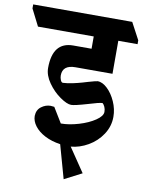

<svg xmlns="http://www.w3.org/2000/svg" viewBox="-152 -737 782 1031"><g transform="rotate(10 238.5 -221.0)"><path d="M156 -319Q156 -307 161 -294.5Q166 -282 174 -282Q198 -283 226 -289Q254 -295 276.5 -301.5Q299 -308 305 -310Q350 -323 357 -323Q383 -323 410 -297.5Q437 -272 455 -231.5Q473 -191 473 -149Q473 -97 444 -53Q415 -9 369 17.5Q323 44 275 48L363 178L268 227L217 45Q169 38 132.5 19Q96 0 76 -26.5Q56 -53 56 -81Q57 -114 80.5 -131.5Q104 -149 131 -149Q133 -149 151 -147L201 -65Q246 -65 298 -80.5Q350 -96 385.5 -120Q421 -144 421 -167Q421 -182 415.5 -194Q410 -206 403 -212Q386 -212 325 -193Q257 -173 238 -173Q215 -173 177 -199.5Q139 -226 110.5 -266.5Q82 -307 82 -347Q82 -489 194 -489H294V-556H-10L-56 -647V-669H484L533 -577V-556H428V-376H226Q156 -376 156 -319Z"/></g></svg>

Font: Martel Heavy
Style: Regular
Weight: 900
Designer: Dan Reynolds
Foundry: Dan Reynolds
Version: Version 1.001; ttfautohint (v1.1) -l 5 -r 5 -G 72 -x 0 -D la